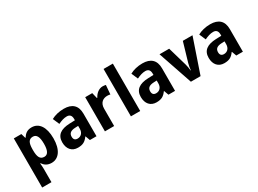

<svg xmlns="http://www.w3.org/2000/svg" viewBox="-43 -1593 3579 2667"><g transform="rotate(-30 1746.0 -260.0)"><path d="M357 -558C289 -558 248 -528 217 -476H210L189 -548H68V240H217V23C217 -2 215 -31 211 -64H217C246 -21 288 10 356 10C469 10 546 -91 546 -274C546 -458 473 -558 357 -558ZM308 -437C367 -437 394 -384 394 -275C394 -168 367 -114 309 -114C241 -114 217 -166 217 -270V-290C218 -390 242 -437 308 -437Z M874 -558C797 -558 727 -540 672 -510L717 -406C766 -430 812 -445 856 -445C903 -445 929 -420 929 -363V-342L844 -339C699 -334 623 -279 623 -163C623 -56 682 10 777 10C859 10 899 -16 941 -74H945L972 0H1078V-363C1078 -493 1005 -558 874 -558ZM881 -250 929 -252V-206C929 -141 889 -102 836 -102C798 -102 775 -121 775 -166C775 -217 804 -247 881 -250Z M1498 -558C1434 -558 1382 -511 1355 -457H1348L1326 -548H1213V0H1361V-278C1361 -373 1420 -412 1488 -412C1505 -412 1524 -409 1535 -406L1547 -552C1533 -555 1513 -558 1498 -558Z M1779 0V-760H1630V0Z M2134 -558C2057 -558 1987 -540 1932 -510L1977 -406C2026 -430 2072 -445 2116 -445C2163 -445 2189 -420 2189 -363V-342L2104 -339C1959 -334 1883 -279 1883 -163C1883 -56 1942 10 2037 10C2119 10 2159 -16 2201 -74H2205L2232 0H2338V-363C2338 -493 2265 -558 2134 -558ZM2141 -250 2189 -252V-206C2189 -141 2149 -102 2096 -102C2058 -102 2035 -121 2035 -166C2035 -217 2064 -247 2141 -250Z M2592 0H2747L2934 -548H2779L2689 -242C2679 -205 2672 -168 2671 -137H2667C2664 -171 2658 -210 2648 -244L2560 -548H2405Z M3222 -558C3145 -558 3075 -540 3020 -510L3065 -406C3114 -430 3160 -445 3204 -445C3251 -445 3277 -420 3277 -363V-342L3192 -339C3047 -334 2971 -279 2971 -163C2971 -56 3030 10 3125 10C3207 10 3247 -16 3289 -74H3293L3320 0H3426V-363C3426 -493 3353 -558 3222 -558ZM3229 -250 3277 -252V-206C3277 -141 3237 -102 3184 -102C3146 -102 3123 -121 3123 -166C3123 -217 3152 -247 3229 -250Z"/></g></svg>

Font: Noto Sans Armenian SemiCondensed Medium
Style: Regular
Weight: 500
Width: 4
Designer: Monotype Design Team
Foundry: Monotype Imaging Inc.
Version: Version 2.008